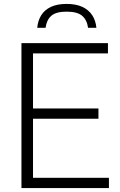

<svg xmlns="http://www.w3.org/2000/svg" viewBox="-20 -960 612 980"><path d="M89.5 0V-740H531V-687.5H148.5V-52.5H536V0ZM128.5 -354V-406.5H482.5V-354ZM170 -818Q173.5 -855.5 190.8 -882.8Q208 -910 240.2 -925Q272.5 -940 320 -940Q368 -940 400.5 -924.8Q433 -909.5 450.8 -882.2Q468.5 -855 472 -818H429.5Q424 -858.5 399.2 -879.5Q374.5 -900.5 320 -900.5Q266 -900.5 242 -879.5Q218 -858.5 212.5 -818Z"/></svg>

Font: Encode Sans Condensed Thin Light
Style: Regular
Weight: 300
Version: Version 3.002